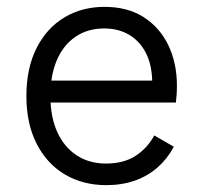

<svg xmlns="http://www.w3.org/2000/svg" viewBox="-20 -530 594 560"><path d="M290 10Q222 10 169.5 -21Q117 -52 87 -110.5Q57 -169 57 -250Q57 -331 86.5 -389.5Q116 -448 167.5 -479Q219 -510 285 -510Q352 -510 399 -480Q446 -450 471 -398Q496 -346 496 -280Q496 -264 495 -252Q494 -240 493 -231H104V-295H461L424 -287Q424 -338 406.5 -373.5Q389 -409 357.5 -428Q326 -447 284 -447Q236 -447 200.5 -423Q165 -399 146 -355Q127 -311 127 -250Q127 -189 147 -145Q167 -101 203.5 -77Q240 -53 289 -53Q341 -53 375.5 -75.5Q410 -98 430 -135L487 -102Q469 -68 440.5 -42.5Q412 -17 374 -3.5Q336 10 290 10Z"/></svg>

Font: Kantumruy Pro
Style: Regular
Weight: 400
Designer: Sovichet Tep
Foundry: Sovichet Tep
Version: Version 1.002